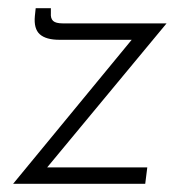

<svg xmlns="http://www.w3.org/2000/svg" viewBox="-20 -448 444 468"><path d="M95 -40H339L334 0H12L301 -351H125Q92 -351 77 -364.5Q62 -378 65 -409L67 -428H104V-416Q103 -403 109.5 -397Q116 -391 133 -391H386Z"/></svg>

Font: Josefin Sans Light
Style: Italic
Weight: 300
Italic angle: -7°
Designer: Santiago Orozco
Foundry: Typemade
Version: Version 2.000